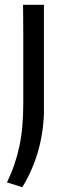

<svg xmlns="http://www.w3.org/2000/svg" viewBox="-20 -560 278 800"><path d="M9 200Q27 163 39.5 126.5Q52 90 60.5 50.5Q69 11 73 -33.5Q77 -78 77 -133Q77 -138 77 -166Q77 -194 77 -234Q77 -274 77 -321.5Q77 -369 77 -412.5Q77 -456 76.5 -490.5Q76 -525 76 -540H163V-86Q160 -2 137.5 74.5Q115 151 73 220Z"/></svg>

Font: EncodeSans
Style: Regular
Weight: 400
Designer: Pablo Impallari, Andres Torresi
Foundry: Pablo Impallari, Andres Torresi
Version: Version 1.000; ttfautohint (v1.4.1)